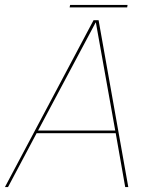

<svg xmlns="http://www.w3.org/2000/svg" viewBox="-39 -759 632 779"><path d="M-19 0H-6.5L109.5 -218.5H430.5L469 0H481.5L361 -677H340.5ZM115.5 -229.5 349 -667.5H350L428.5 -229.5ZM243.5 -729H477L478.5 -739H245.5Z"/></svg>

Font: Anybody UltraCondensed Thin Thin
Style: Italic
Weight: 250
Italic angle: -10°
Version: Version 1.111